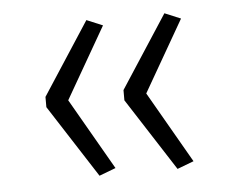

<svg xmlns="http://www.w3.org/2000/svg" viewBox="-36 -483 513 429"><g transform="rotate(-5 220.5 -268.5)"><path d="M171 -94 66 -257V-280L172 -443L208 -428L116 -268L208 -108ZM346 -94 241 -257V-280L347 -443L383 -428L291 -268L383 -108Z"/></g></svg>

Font: Nunito Sans 10pt SemiExpanded ExtraLight
Style: Regular
Weight: 250
Width: 6
Designer: Vernon Adams
Foundry: Vernon Adams
Version: Version 3.101;gftools[0.9.27]